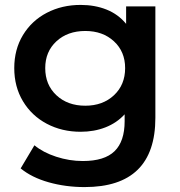

<svg xmlns="http://www.w3.org/2000/svg" viewBox="-20 -560 734 781"><path d="M612 -534V-81Q612 201 324 201Q247 201 178 181.5Q109 162 64 125L120 31Q155 60 208.5 77.5Q262 95 317 95Q405 95 446 55Q487 15 487 -67V-95Q455 -60 409 -42Q363 -24 308 -24Q232 -24 170.5 -56.5Q109 -89 73.5 -148Q38 -207 38 -283Q38 -359 73.5 -417.5Q109 -476 170.5 -508Q232 -540 308 -540Q366 -540 413.5 -521Q461 -502 493 -463V-534ZM489 -283Q489 -350 443.5 -392Q398 -434 327 -434Q255 -434 209.5 -392Q164 -350 164 -283Q164 -215 209.5 -172.5Q255 -130 327 -130Q398 -130 443.5 -172.5Q489 -215 489 -283Z"/></svg>

Font: mBank SemiBold
Style: Regular
Weight: 600
Designer: Julieta Ulanovsky
Foundry: Julieta Ulanovsky
Version: Version 7.200